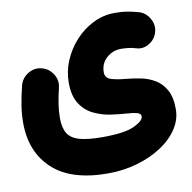

<svg xmlns="http://www.w3.org/2000/svg" viewBox="-80 -500 869 871"><g transform="rotate(-10 355.0 -65.0)"><path d="M8.8 -1Q8.8 -41.5 14.9 -80.1Q21 -118.7 33.2 -168.9Q41.5 -202.1 71.3 -220.7Q101.1 -239.3 133.8 -231Q167 -223.1 185.8 -193.4Q204.6 -163.6 196.3 -130.4Q187 -91.8 181.9 -59.3Q176.8 -26.9 176.8 5.9Q176.8 51.3 192.9 77.1Q209 103 247.6 113.8Q286.1 124.5 353 124.5Q455.6 124.5 499.5 103.5Q543.5 82.5 543.5 62.5Q543.5 49.3 525.6 44.4Q507.8 39.6 479.5 38.1Q446.8 36.1 406.5 30.3Q366.2 24.4 329.1 6.8Q292 -10.7 268.1 -47.1Q244.1 -83.5 244.1 -145.5Q244.1 -198.2 265.1 -247.3Q286.1 -296.4 322.3 -335.7Q358.4 -375 405.3 -397.9Q452.1 -420.9 503.4 -420.9Q536.1 -420.9 560.1 -417Q584 -413.1 613.8 -404.8Q645 -395.5 662.1 -364.5Q679.2 -333.5 669.4 -301.8Q660.2 -270.5 630.9 -253.2Q601.6 -235.8 570.3 -246.6Q555.7 -251.5 537.1 -253.4Q518.6 -255.4 504.4 -255.4Q465.8 -255.4 437.3 -230Q408.7 -204.6 408.7 -163.1Q408.7 -137.2 436.3 -128.9Q463.9 -120.6 503.9 -117.2Q535.6 -114.3 570.1 -107.4Q604.5 -100.6 634.3 -83Q664.1 -65.4 682.9 -32Q701.7 1.5 701.7 57.1Q701.7 104.5 673.8 147Q646 189.5 596.9 221.7Q547.9 253.9 484.1 272.5Q420.4 291 348.6 291Q179.2 291 94 211.7Q8.8 132.3 8.8 -1Z"/></g></svg>

Font: Mikhak Black
Style: Regular
Weight: 900
Designer: Amin Abedi
Version: Version 3.3